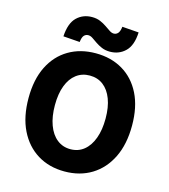

<svg xmlns="http://www.w3.org/2000/svg" viewBox="-125 -950 933 1061"><g transform="rotate(15 342.0 -420.0)"><path d="M342 12Q254.2 12 187.6 -28.9Q120.9 -69.9 83.5 -146.1Q46.2 -222.3 46.2 -328.9Q46.2 -435.4 83.5 -510.2Q120.9 -584.9 187.6 -624.3Q254.2 -663.8 342 -663.8Q430.3 -663.8 497 -624.3Q563.6 -584.9 601 -510.2Q638.3 -435.4 638.3 -328.9Q638.3 -222.3 601 -146.1Q563.6 -69.9 497 -28.9Q430.3 12 342 12ZM342 -115.3Q386.8 -115.3 419.2 -141.5Q451.7 -167.6 469.3 -215.7Q487 -263.7 487 -328.9Q487 -394 469.3 -440.4Q451.7 -486.7 419.2 -511.6Q386.8 -536.4 342 -536.4Q297.8 -536.4 265.1 -511.6Q232.4 -486.7 214.8 -440.4Q197.1 -394 197.1 -328.9Q197.1 -263.7 214.8 -215.7Q232.4 -167.6 265.1 -141.5Q297.8 -115.3 342 -115.3ZM413.5 -692.3Q387 -692.3 366.6 -701.1Q346.2 -709.9 330.2 -721Q314.2 -732 301.4 -740.8Q288.6 -749.6 275.7 -749.6Q261.7 -749.6 251.9 -739.2Q242.1 -728.7 239.1 -700.9L144.2 -707.9Q148.7 -783.8 183.6 -817.8Q218.5 -851.8 270.7 -851.8Q297.2 -851.8 317.7 -843Q338.2 -834.2 354.2 -823.1Q370.2 -812.1 383.4 -803.3Q396.5 -794.5 408.6 -794.5Q422.5 -794.5 432.3 -805.4Q442 -816.2 445.2 -843.2L540 -836.2Q536.6 -761.1 501.1 -726.7Q465.7 -692.3 413.5 -692.3Z"/></g></svg>

Font: Source Sans Variable
Style: Regular
Weight: 200
Designer: Paul D. Hunt
Foundry: Adobe Systems Incorporated
Version: Version 3.006;hotconv 1.0.111;makeotfexe 2.5.65597